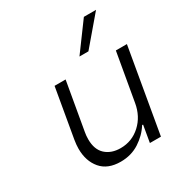

<svg xmlns="http://www.w3.org/2000/svg" viewBox="-181 -900 981 1039"><g transform="rotate(-30 310.0 -380.5)"><path d="M529 0H460L478 -105H472Q442 -57 391 -24Q340 9 274 9Q193 9 151.5 -40Q110 -89 110 -166Q110 -190 115 -220L168 -526H237L185 -228Q181 -207 181 -184Q181 -120 216.5 -87.5Q252 -55 310 -55Q381 -55 433.5 -103Q486 -151 499 -228L551 -526H620ZM364 -596 492 -770H568L420 -596Z"/></g></svg>

Font: Be Vietnam Light
Style: Italic
Weight: 300
Italic angle: -9.222°
Designer: Gabriel Lam
Foundry: TypeRant
Version: Version 3.000